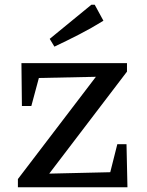

<svg xmlns="http://www.w3.org/2000/svg" viewBox="-20 -795 624 815"><path d="M56 0V-35L387 -469L145 -464L113 -345H73L71 -527H519V-491L189 -58L448 -64L478 -183H517L521 0ZM211 -597 191 -630 368 -775H382L419 -707Q369 -676 316.5 -649Q264 -622 211 -597Z"/></svg>

Font: Piazzolla SC Medium
Style: Regular
Weight: 500
Designer: Juan Pablo del Peral
Foundry: Huerta Tipografica
Version: Version 1.330